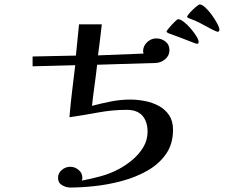

<svg xmlns="http://www.w3.org/2000/svg" viewBox="-20 -833 1040 860"><path d="M755 -252Q755 -188 723.5 -143Q692 -98 640 -68.5Q588 -39 526.5 -22.5Q465 -6 404.5 0.5Q344 7 295 7Q276 7 258 -3.5Q240 -14 240 -36Q240 -58 257 -72Q274 -86 295 -86Q315 -86 332 -72Q349 -58 349 -36Q349 -30 346 -24Q389 -32 431 -43.5Q473 -55 511 -75Q543 -92 572.5 -116.5Q602 -141 621.5 -173Q641 -205 641 -243Q641 -288 618 -314.5Q595 -341 548 -341Q483 -341 419 -329Q355 -317 291 -308Q296 -367 303 -425Q310 -483 317 -541L126 -536V-580L320 -584L334 -724H436Q432 -690 428 -655Q424 -620 419 -585L623 -593Q621 -599 621 -604Q621 -627 639 -644Q657 -661 680 -661Q703 -661 721 -647Q739 -633 739 -608Q739 -584 720 -568Q701 -552 678 -551L415 -543Q410 -497 403.5 -451Q397 -405 392 -359Q434 -370 477 -378.5Q520 -387 563 -387Q595 -387 629 -380.5Q663 -374 691.5 -358.5Q720 -343 737.5 -317Q755 -291 755 -252ZM870 -644Q870 -643 868.5 -640Q867 -637 865 -637Q856 -637 846 -642Q818 -653 790.5 -663.5Q763 -674 735 -684Q734 -685 730 -687Q726 -689 726 -691Q726 -695 737.5 -708.5Q749 -722 761.5 -734.5Q774 -747 778 -747Q788 -747 803.5 -735Q819 -723 834 -705.5Q849 -688 859.5 -671Q870 -654 870 -644ZM963 -698Q963 -697 961 -694.5Q959 -692 957 -690Q950 -691 930 -701Q910 -711 889.5 -722.5Q869 -734 859 -738Q856 -740 846 -743.5Q836 -747 827 -751Q818 -755 818 -757Q818 -762 830 -775.5Q842 -789 856 -801Q870 -813 875 -813Q885 -813 900 -799Q915 -785 929.5 -765Q944 -745 953.5 -726.5Q963 -708 963 -698Z"/></svg>

Font: Kaisei Decol Medium
Style: Regular
Weight: 500
Designer: Font-Kai, 金井和夫
Foundry: KAZUO KANAI
Version: Version 5.003